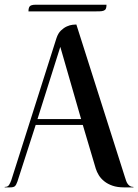

<svg xmlns="http://www.w3.org/2000/svg" viewBox="-20 -810 597 830"><path d="M103 -760.7Q103 -772.5 106 -778.6Q108.9 -784.7 115.7 -787.1Q122.6 -789.6 133.8 -789.6Q145 -789.6 162.1 -789.6H440.4Q440.4 -777.8 437.5 -772Q434.6 -766.1 427.7 -763.7Q420.9 -761.2 409.4 -761Q397.9 -760.7 381.3 -760.7ZM556.2 -2Q547.4 -2 541.5 -5.9Q535.6 -9.8 531.5 -15.9Q527.3 -22 524.9 -29.5Q522.5 -37.1 520 -44.4L310.1 -704.1Q305.2 -704.1 293.7 -702.9Q282.2 -701.7 269 -695.8Q255.9 -689.9 243.4 -678Q231 -666 224.1 -645L28.8 -30.8Q24.4 -18.6 19 -10.3Q13.7 -2 1 -2Q0 -2 0 -1Q0 0 1 0H23.9Q37.6 0 43.7 -4.6Q49.8 -9.3 55.2 -24.9L134.3 -270H337.9L394 -81.1Q398.4 -66.9 407.2 -52.5Q416 -38.1 430.7 -26.4Q445.3 -14.6 466.3 -7.3Q487.3 0 515.6 0H556.2Q557.1 0 557.1 -1Q557.1 -2 556.2 -2ZM240.7 -607.4 330.6 -295.4H142.1Z"/></svg>

Font: Unique
Style: Regular
Weight: 400
Designer: Anna Pocius (aka Artmaker)
Foundry: Anna Pocius
Version: Version 1.000 2013 initial release